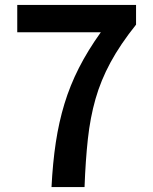

<svg xmlns="http://www.w3.org/2000/svg" viewBox="-20 -759 620 779"><path d="M189 0Q194 -99 206.5 -181.5Q219 -264 241.5 -338Q264 -412 300 -483Q336 -554 389 -628H50V-739H532V-659Q468 -579 428.5 -506Q389 -433 367.5 -357.5Q346 -282 336.5 -195Q327 -108 323 0Z"/></svg>

Font: Noto Sans SC SemiBold
Style: Regular
Weight: 600
Designer: Ryoko NISHIZUKA 西塚涼子 (kana, bopomofo & ideographs); Paul D. Hunt (Latin, Greek & Cyrillic); Sandoll Communications 산돌커뮤니
Foundry: Adobe
Version: Version 2.004-H2;hotconv 1.0.118;makeotfexe 2.5.65603